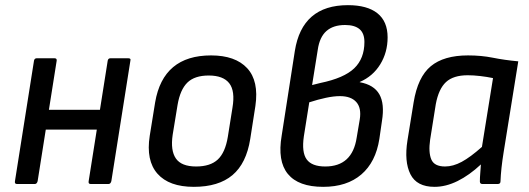

<svg xmlns="http://www.w3.org/2000/svg" viewBox="-20 -714 2052 745"><path d="M332 0Q322 0 324 -11L398 -479Q400 -488 409 -488H477Q489 -488 486 -479L412 -11Q409 0 401 0ZM46 0Q36 0 38 -11L112 -479Q114 -488 123 -488H191Q201 -488 200 -479L126 -11Q123 0 115 0ZM144 -211 156 -288H383L372 -211Z M732 11Q636 11 591 -40Q546 -91 561 -187L582 -317Q613 -499 799 -499Q893 -499 939 -449.5Q985 -400 971 -303L951 -175Q936 -80 882 -34.5Q828 11 732 11ZM741 -68Q796 -68 825 -95Q854 -122 864 -183L882 -296Q893 -361 869.5 -391Q846 -421 790 -421Q735 -421 707 -393.5Q679 -366 669 -307L650 -191Q641 -130 662.5 -99Q684 -68 741 -68Z M1234 11Q1138 11 1097 -39Q1056 -89 1073 -188L1124 -516Q1138 -605 1189.5 -649.5Q1241 -694 1330 -694Q1405 -694 1444.5 -662.5Q1484 -631 1484 -569Q1484 -511 1455.5 -464.5Q1427 -418 1376 -396V-395Q1431 -385 1452 -348Q1473 -311 1462 -244L1452 -175Q1438 -85 1382 -37Q1326 11 1234 11ZM1242 -68Q1347 -68 1364 -180L1376 -251Q1383 -295 1362.5 -318Q1342 -341 1299 -341Q1275 -341 1244.5 -334.5Q1214 -328 1180 -317L1159 -185Q1150 -123 1170 -95.5Q1190 -68 1242 -68ZM1191 -384 1223 -392Q1315 -411 1354.5 -449Q1394 -487 1394 -551Q1394 -585 1375 -601Q1356 -617 1319 -617Q1273 -617 1246.5 -593.5Q1220 -570 1213 -521Z M1666 11Q1597 11 1572.5 -38Q1548 -87 1561 -169L1585 -317Q1601 -415 1651.5 -457Q1702 -499 1796 -499Q1848 -499 1892.5 -490Q1937 -481 1991 -476L1934 -122Q1929 -91 1926 -63.5Q1923 -36 1922 -10Q1922 0 1911 0H1852Q1842 0 1842 -10Q1842 -25 1843.5 -42Q1845 -59 1846 -76Q1801 -34 1755.5 -11.5Q1710 11 1666 11ZM1707 -68Q1738 -68 1771.5 -86Q1805 -104 1850 -144L1893 -411Q1869 -416 1843 -419Q1817 -422 1795 -422Q1739 -422 1710.5 -395.5Q1682 -369 1671 -310L1649 -172Q1642 -123 1653.5 -95.5Q1665 -68 1707 -68Z"/></svg>

Font: Sofia Sans Semi Condensed Medium
Style: Italic
Weight: 500
Italic angle: -9°
Version: Version 4.100